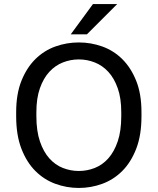

<svg xmlns="http://www.w3.org/2000/svg" viewBox="-20 -920 780 950"><path d="M370 10Q430 10 486 -10.5Q542 -31 585 -74Q628 -117 654 -184Q680 -251 680 -345V-365Q680 -455 654 -520Q628 -585 585 -627.5Q542 -670 486 -690Q430 -710 370 -710Q310 -710 254 -690Q198 -670 155 -627.5Q112 -585 86 -520Q60 -455 60 -365V-345Q60 -251 86 -184Q112 -117 155 -74Q198 -31 254 -10.5Q310 10 370 10ZM370 -74Q329 -74 291 -89Q253 -104 224 -136.5Q195 -169 177.5 -220.5Q160 -272 160 -345V-365Q160 -434 177.5 -483.5Q195 -533 224 -564.5Q253 -596 291 -611Q329 -626 370 -626Q411 -626 449 -611Q487 -596 516 -564.5Q545 -533 562.5 -483.5Q580 -434 580 -365V-345Q580 -272 562.5 -220.5Q545 -169 516 -136.5Q487 -104 449 -89Q411 -74 370 -74ZM330 -750H410L560 -900H440Z"/></svg>

Font: Golos Text VF
Style: Regular
Weight: 400
Designer: A.Korolkova, Vitaly Kuzmin
Foundry: ParaType Ltd
Version: Version 2.005